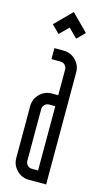

<svg xmlns="http://www.w3.org/2000/svg" viewBox="-117 -781 442 820"><g transform="rotate(15 104.0 -371.0)"><path d="M63.3 -634.3 29.2 -668.5 102.5 -741.8 175.3 -668.5 141.2 -634.3 102.5 -673.1ZM129.9 -332.8H102.5Q91.2 -332.8 83.1 -324.7Q75 -316.5 75 -305.3V-76.2Q75 -64.6 83.1 -56.6Q91.2 -48.7 102.5 -48.7H129.9ZM102.5 -571.4Q134.1 -571.4 156.4 -549.1Q178.7 -526.9 178.7 -495.2V0H102.5Q70.8 0 48.5 -22.3Q26.2 -44.6 26.2 -76.2V-305.3Q26.2 -336.9 48.5 -359.2Q70.8 -381.5 102.5 -381.5H129.9V-495.2Q129.9 -506.9 121.8 -514.8Q113.7 -522.7 102.5 -522.7H62.1V-571.4Z"/></g></svg>

Font: Marapfhont
Style: Book
Weight: 400
Version: Version 0.15